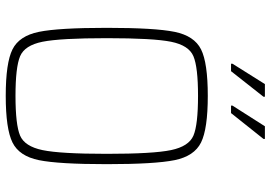

<svg xmlns="http://www.w3.org/2000/svg" viewBox="-157 -778 943 669"><g transform="rotate(90 314.5 -443.5)"><path d="M77 -344Q77 -512 91 -580.5Q105 -649 152 -672.5Q199 -696 314 -696Q429 -696 476.5 -672.5Q524 -649 538 -580.5Q552 -512 552 -344Q552 -176 538 -107.5Q524 -39 476.5 -15.5Q429 8 314 8Q199 8 152 -15.5Q105 -39 91 -107.5Q77 -176 77 -344ZM516 -344Q516 -506 503 -568Q490 -630 452.5 -646Q415 -662 314 -662Q214 -662 176 -646Q138 -630 125.5 -568Q113 -506 113 -344Q113 -182 125.5 -120Q138 -58 176 -42Q214 -26 314 -26Q415 -26 452.5 -42Q490 -58 503 -120Q516 -182 516 -344ZM202 -777V-782L273 -895H317V-890L228 -777ZM348 -777V-782L420 -895H464V-890L374 -777Z"/></g></svg>

Font: Saira Semi Condensed Thin
Style: Regular
Weight: 100
Width: 4
Designer: Hector Gatti with collaboration of the Omnibus-Type team
Foundry: Omnibus-Type
Version: Version 1.001; ttfautohint (v1.8)